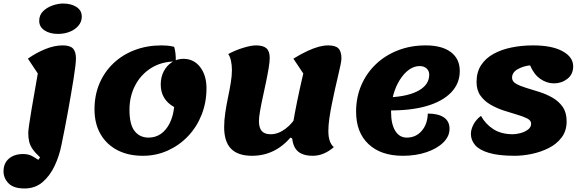

<svg xmlns="http://www.w3.org/2000/svg" viewBox="-93 -857 3299 1087"><path d="M46 210Q-16 210 -44.5 181Q-73 152 -73 113Q-73 67 -42.5 41Q-12 15 38 15Q67 15 87.5 26Q108 37 124 48L134 34Q106 8 91.5 -13Q77 -34 72 -56Q67 -78 67 -105Q67 -116 72 -151.5Q77 -187 85.5 -237Q94 -287 103.5 -340.5Q113 -394 121 -441L65 -525Q110 -557 162 -578.5Q214 -600 262 -600Q304 -600 320.5 -582Q337 -564 337 -526Q337 -511 333.5 -481Q330 -451 323.5 -410.5Q317 -370 309 -323.5Q301 -277 292 -227Q283 -177 273.5 -128.5Q264 -80 255 -37Q243 25 216.5 81.5Q190 138 148 174Q106 210 46 210ZM235 -665Q189 -665 159 -685Q129 -705 129 -739Q129 -772 151 -793.5Q173 -815 204.5 -826Q236 -837 264 -837Q310 -837 340 -817.5Q370 -798 370 -763Q370 -734 351 -711.5Q332 -689 301.5 -677Q271 -665 235 -665Z M716 25Q632 25 570.5 -7.5Q509 -40 475.5 -99Q442 -158 442 -238Q442 -318 470 -384Q498 -450 549 -498.5Q600 -547 669.5 -573.5Q739 -600 822 -600Q839 -600 855.5 -598.5Q872 -597 893 -592Q898 -576 900.5 -554Q903 -532 902 -509Q822 -509 763 -472Q704 -435 672 -373Q640 -311 640 -236Q640 -151 669.5 -114.5Q699 -78 748 -78Q787 -78 817 -98.5Q847 -119 867 -158Q887 -197 893 -251Q855 -272 836 -304Q817 -336 817 -379Q817 -420 834 -453Q851 -486 880.5 -505Q910 -524 945 -524Q1004 -524 1040 -477.5Q1076 -431 1076 -357Q1076 -277 1048.5 -207.5Q1021 -138 971.5 -86Q922 -34 856.5 -4.5Q791 25 716 25Z M1334 25Q1254 25 1215 -15Q1176 -55 1176 -137Q1176 -176 1182.5 -219.5Q1189 -263 1198 -306Q1207 -349 1213.5 -388.5Q1220 -428 1220 -460Q1220 -489 1214.5 -513.5Q1209 -538 1199 -551Q1240 -573 1284.5 -586.5Q1329 -600 1356 -600Q1397 -600 1415.5 -583.5Q1434 -567 1434 -529Q1434 -508 1428 -471.5Q1422 -435 1413 -392Q1404 -349 1394.5 -305.5Q1385 -262 1379 -227Q1373 -192 1373 -172Q1373 -133 1389 -115Q1405 -97 1440 -97Q1482 -97 1524 -128.5Q1566 -160 1591 -210L1606 -51L1551 -78Q1525 -47 1491.5 -23.5Q1458 0 1418.5 12.5Q1379 25 1334 25ZM1678 25Q1617 25 1588.5 -5Q1560 -35 1560 -99Q1560 -121 1567.5 -167Q1575 -213 1589 -282Q1603 -351 1624 -441L1568 -525Q1614 -553 1649 -569Q1684 -585 1712 -592.5Q1740 -600 1765 -600Q1806 -600 1823 -583Q1840 -566 1840 -526Q1840 -514 1834.5 -487.5Q1829 -461 1820.5 -425.5Q1812 -390 1803 -349.5Q1794 -309 1785.5 -267Q1777 -225 1771.5 -186Q1766 -147 1766 -115Q1766 -50 1797 -24Q1740 25 1678 25Z M2188 25Q2064 25 1993.5 -41Q1923 -107 1923 -225Q1923 -306 1952.5 -374.5Q1982 -443 2035 -493.5Q2088 -544 2160 -572Q2232 -600 2317 -600Q2409 -600 2459.5 -562Q2510 -524 2510 -455Q2510 -384 2460.5 -333Q2411 -282 2320 -256Q2229 -230 2102 -232L2115 -306Q2222 -312 2279.5 -345.5Q2337 -379 2337 -434Q2337 -456 2322 -469.5Q2307 -483 2283 -483Q2251 -483 2222 -462Q2193 -441 2170 -404Q2147 -367 2134 -320.5Q2121 -274 2121 -223Q2121 -155 2144.5 -116.5Q2168 -78 2210 -78Q2261 -78 2294 -115.5Q2327 -153 2329 -214Q2389 -214 2420.5 -192Q2452 -170 2452 -128Q2452 -85 2417 -50.5Q2382 -16 2322 4.5Q2262 25 2188 25Z M2822 25Q2730 25 2675 8.5Q2620 -8 2596.5 -36Q2573 -64 2573 -99Q2573 -124 2587.5 -152Q2602 -180 2630 -201Q2656 -154 2700.5 -125.5Q2745 -97 2811 -97Q2828 -97 2852 -103Q2876 -109 2895 -122.5Q2914 -136 2914 -157Q2914 -175 2891.5 -186.5Q2869 -198 2834 -208Q2799 -218 2759.5 -231Q2720 -244 2685 -264Q2650 -284 2627.5 -315Q2605 -346 2605 -393Q2605 -449 2631 -488.5Q2657 -528 2702 -552.5Q2747 -577 2804.5 -588.5Q2862 -600 2925 -600Q3032 -600 3092 -567Q3152 -534 3152 -482Q3152 -436 3119 -410.5Q3086 -385 3043 -385Q3003 -385 2966.5 -410Q2930 -435 2908 -487Q2869 -483 2837.5 -465Q2806 -447 2806 -417Q2806 -396 2828.5 -383Q2851 -370 2886 -359.5Q2921 -349 2960.5 -336.5Q3000 -324 3035 -304Q3070 -284 3092.5 -252Q3115 -220 3115 -170Q3115 -116 3086.5 -78.5Q3058 -41 3013 -18.5Q2968 4 2917 14.5Q2866 25 2822 25Z"/></svg>

Font: Lemonada
Style: Regular
Weight: 400
Designer: Mohamed Gaber (Arabic), Eduardo Tunni (Latin)
Foundry: Kief Type Foundry
Version: Version 4.005